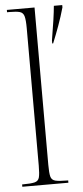

<svg xmlns="http://www.w3.org/2000/svg" viewBox="-54 -791 355 822"><g transform="rotate(-5 123.0 -380.0)"><path d="M189 -613Q206 -713 210 -760H246V-750Q235 -711 221 -672.5Q207 -634 193 -600H189ZM8 0V-10H11Q46 -10 62 -14Q78 -18 82 -33.5Q86 -49 86 -84V-674Q86 -710 81.5 -726Q77 -742 62.5 -746Q48 -750 21 -750H8V-760H127V-84Q127 -49 131 -33.5Q135 -18 151 -14Q167 -10 201 -10H206V0Z"/></g></svg>

Font: Noto Serif Display ExtraCondensed ExtraLight
Style: Regular
Weight: 200
Width: 2
Designer: Monotype Design Team
Foundry: Monotype Imaging Inc.
Version: Version 2.009